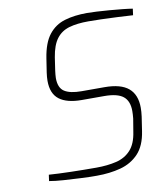

<svg xmlns="http://www.w3.org/2000/svg" viewBox="-83 -808 761 883"><g transform="rotate(-10 297.0 -366.5)"><path d="M298 6Q263 6 222 4Q181 2 143 -0.5Q105 -3 77 -8L81 -37Q122 -34 183 -32.5Q244 -31 302 -31Q354 -31 395.5 -41Q437 -51 463.5 -80Q490 -109 498 -164L508 -224Q509 -234 509.5 -242.5Q510 -251 510 -259Q510 -306 483 -327.5Q456 -349 394 -349H290Q221 -349 185.5 -376Q150 -403 150 -463Q150 -480 153 -501L163 -566Q174 -637 203.5 -674.5Q233 -712 278.5 -725.5Q324 -739 383 -739Q400 -739 428 -737.5Q456 -736 487 -733.5Q518 -731 547 -728Q576 -725 594 -722L590 -692Q558 -694 518.5 -696Q479 -698 442 -699Q405 -700 382 -700Q330 -700 293 -689.5Q256 -679 233.5 -649.5Q211 -620 202 -564L193 -503Q192 -494 191 -485.5Q190 -477 190 -469Q190 -423 216.5 -406Q243 -389 296 -389H403Q479 -389 515 -358.5Q551 -328 551 -267Q551 -249 548 -226L538 -160Q528 -93 494 -57Q460 -21 409.5 -7.5Q359 6 298 6Z"/></g></svg>

Font: Exo Thin ExtraLight
Style: Italic
Weight: 250
Italic angle: -9°
Version: Version 2.000